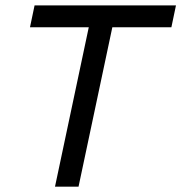

<svg xmlns="http://www.w3.org/2000/svg" viewBox="-20 -696 676 716"><path d="M398.9 -594.2 272.9 0H185.1L311 -594.2H91.8L108.9 -675.8H636.2L619.1 -594.2Z"/></svg>

Font: Clear Sans
Style: Italic
Weight: 400
Italic angle: -12°
Foundry: Intel Corporation
Version: Version 1.00